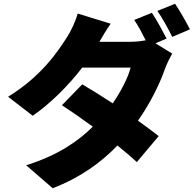

<svg xmlns="http://www.w3.org/2000/svg" viewBox="-20 -898 1040 1020"><path d="M910 -878 816 -840C843 -802 875 -743 895 -702L989 -742C972 -776 936 -840 910 -878ZM568 -772 393 -826C382 -787 358 -735 340 -707C287 -623 200 -493 23 -384L154 -283C248 -348 344 -444 417 -539H674C661 -487 623 -413 579 -349C521 -387 463 -423 417 -450L309 -339C354 -310 413 -269 473 -225C396 -149 291 -74 119 -20L260 102C408 45 518 -36 604 -125C645 -92 681 -61 707 -37L823 -175C795 -197 756 -226 713 -257C782 -355 830 -457 856 -531C867 -561 882 -591 895 -613L806 -668L865 -693C847 -728 812 -793 787 -830L693 -792C714 -762 736 -720 754 -684C730 -679 700 -676 674 -676H508C523 -702 546 -741 568 -772Z"/></svg>

Font: Noto Sans CJK HK Black
Style: Regular
Weight: 900
Designer: Ryoko NISHIZUKA 西塚涼子 (kana, bopomofo & ideographs); Paul D. Hunt (Latin, Greek & Cyrillic); Sandoll Communications 산돌커뮤니
Foundry: Adobe
Version: Version 2.004;hotconv 1.0.118;makeotfexe 2.5.65603